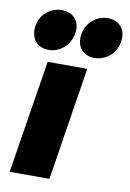

<svg xmlns="http://www.w3.org/2000/svg" viewBox="-86 -816 589 869"><g transform="rotate(10 208.5 -381.0)"><path d="M98 -574C156 -574 206 -623 206 -686C206 -732 175 -762 127 -762C69 -762 20 -716 20 -652C20 -606 50 -574 98 -574ZM309 -574C368 -574 417 -623 417 -686C417 -732 386 -762 339 -762C281 -762 231 -716 231 -650C231 -605 262 -574 309 -574ZM21 0H204L286 -520H104Z"/></g></svg>

Font: Arthouse Owned Black
Style: Italic
Weight: 900
Italic angle: -10°
Designer: Jeremy Tribby
Foundry: Tribby Type
Version: Version 1.000;PS 001.000;hotconv 1.0.88;makeotf.lib2.5.64775